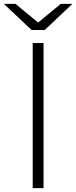

<svg xmlns="http://www.w3.org/2000/svg" viewBox="-72 -972 394 992"><path d="M97 -750H153V0H97ZM159 -817H91L-52 -952H8L133 -849H117L242 -952H302Z"/></svg>

Font: Unbounded ExtraLight
Style: Regular
Weight: 250
Designer: Luke Prowse, Jean-Baptiste Morizot, Fátima Lázaro, Florian Runge
Foundry: NaN
Version: Version 1.701;gftools[0.9.28.dev5+ged2979d]